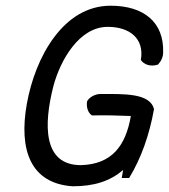

<svg xmlns="http://www.w3.org/2000/svg" viewBox="-20 -634 591 672"><path d="M74 -271C45 -109 87 8 234 18C310 18 365 0 411 -39L406 -11H432C474 -80 503 -162 519 -252C505 -309 413 -305 331 -305C313 -305 293 -294 285 -280C281 -258 289 -238 302 -230C350 -231 390 -230 438 -228C420 -124 372 -59 263 -56C129 -56 133 -200 167 -333C191 -423 257 -540 357 -540C433 -540 486 -500 473 -424C483 -409 506 -399 533 -408C544 -420 551 -434 551 -451C554 -555 485 -614 367 -614C201 -614 103 -433 74 -271Z"/></svg>

Font: Snowfall
Style: Obl
Weight: 400
Designer: Jasper
Foundry: Cannot Into Space Fonts
Version: Version 0.9